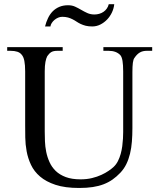

<svg xmlns="http://www.w3.org/2000/svg" viewBox="-20 -889 763 924"><path d="M687 -644.5Q666.5 -644.5 652.6 -636.2Q638.7 -627.9 627.4 -610.8Q621.6 -604 619.4 -586.9Q617.2 -569.8 617.2 -542V-272.5Q617.2 -238.3 614.7 -207.3Q612.3 -176.3 605.7 -149.2Q599.1 -122.1 587.9 -99.1Q576.7 -76.2 559.1 -57.6Q541 -38.6 521.5 -24.9Q502 -11.2 478.5 -2.2Q455.1 6.8 426.3 11.2Q397.5 15.6 360.8 15.6Q293 15.6 247.3 0.5Q201.7 -14.6 172.9 -39.3Q144 -64 129.2 -95.7Q114.3 -127.4 108.2 -160.9Q102.1 -194.3 101.6 -227.1Q101.1 -259.8 101.1 -285.6V-545.4Q101.1 -576.2 97.2 -595.9Q93.3 -615.7 84.5 -625.5Q76.7 -635.7 63.2 -640.1Q49.8 -644.5 29.8 -644.5H14.6V-662.1H281.7V-644.5H256.8Q236.8 -644.5 226.6 -638.2Q216.3 -631.8 207.5 -618.7Q202.1 -608.9 198.7 -591.1Q195.3 -573.2 195.3 -545.4V-256.3Q195.3 -234.9 196.3 -209.2Q197.3 -183.6 202.4 -158.2Q207.5 -132.8 218.3 -108.9Q229 -85 248 -66.4Q267.1 -47.9 296.4 -36.9Q325.7 -25.9 367.7 -25.9Q397.5 -25.9 422.6 -32Q447.8 -38.1 467.8 -47.4Q487.8 -56.6 502.7 -66.9Q517.6 -77.1 526.4 -85.4Q539.1 -97.2 547.4 -113.5Q555.7 -129.9 560.8 -148.2Q565.9 -166.5 568.4 -185.5Q570.8 -204.6 571.8 -221.9Q572.8 -239.3 572.8 -253.4V-545.4Q572.8 -576.2 569.6 -595.7Q566.4 -615.2 559.1 -623.5Q539.6 -644.5 502.4 -644.5H477.5V-662.1H712.4V-644.5ZM529.8 -868.7Q527.8 -848.6 518.8 -829.3Q509.8 -810.1 495.6 -795.2Q481.4 -780.3 463.1 -771Q444.8 -761.7 423.8 -761.7Q405.8 -761.7 392.3 -765.1Q378.9 -768.6 368.2 -773.7Q357.4 -778.8 348.4 -784.9Q339.4 -791 329.3 -796.1Q319.3 -801.3 307.4 -804.7Q295.4 -808.1 279.3 -808.1Q269.5 -808.1 259.8 -804Q250 -799.8 242.2 -793.2Q234.4 -786.6 229 -778.3Q223.6 -770 222.7 -761.7H196.8Q202.1 -783.2 211.2 -802Q220.2 -820.8 233.6 -834.5Q247.1 -848.1 265.6 -856Q284.2 -863.8 307.6 -863.8Q326.7 -863.8 341.6 -856.9Q356.4 -850.1 370.8 -841.6Q385.3 -833 400.4 -826.2Q415.5 -819.3 434.6 -819.3Q446.3 -819.3 457.5 -822.5Q468.8 -825.7 478 -832Q487.3 -838.4 493.9 -847.7Q500.5 -856.9 503.4 -868.7Z"/></svg>

Font: Doulos SIL Viet
Style: Regular
Weight: 400
Designer: Walt Agee, Victor Gaultney, Peter Martin, Debbi Hosken, Becca Hirsbrunner
Foundry: SIL International
Version: Version 5.000